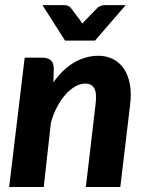

<svg xmlns="http://www.w3.org/2000/svg" viewBox="-20 -746 586 766"><path d="M16.5 0ZM16.5 0 78.5 -516H149Q170.5 -516 182.5 -505.5Q194.5 -495 194.5 -472L193 -417.5Q231.5 -471.5 277.2 -497.5Q323 -523.5 372.5 -523.5Q404.5 -523.5 430.5 -510.5Q456.5 -497.5 473.8 -472.5Q491 -447.5 498 -411Q505 -374.5 499 -327.5L460 0H322.5L361 -327.5Q367 -374 356.5 -393.2Q346 -412.5 319.5 -412.5Q300.5 -412.5 280.5 -401.2Q260.5 -390 242 -369.5Q223.5 -349 208 -320Q192.5 -291 183 -255.5L154.5 0ZM359 -584H239.5L149.5 -725.5H237Q244.5 -725.5 251 -722.8Q257.5 -720 261 -716.5L299.5 -665.5Q304 -659.5 308.5 -652Q311.5 -656 314.8 -659.2Q318 -662.5 321 -665.5L370.5 -716.5Q375 -719.5 382.2 -722.5Q389.5 -725.5 397 -725.5H481.5Z"/></svg>

Font: Lato Heavy
Style: Italic
Weight: 800
Italic angle: -7°
Designer: Lukasz Dziedzic
Foundry: tyPoland Lukasz Dziedzic
Version: Version 2.007; 2014-02-27